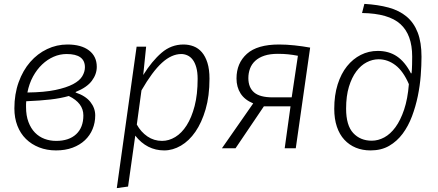

<svg xmlns="http://www.w3.org/2000/svg" viewBox="-20 -763 2252 988"><path d="M369 -287Q420 -270 445 -238.5Q470 -207 470 -169Q470 -132 456.5 -99Q443 -66 417 -41.5Q391 -17 353.5 -3Q316 11 268 11Q221 11 181.5 -4.5Q142 -20 113.5 -48Q85 -76 69.5 -116Q54 -156 54 -205Q54 -279 76 -340Q98 -401 135.5 -444Q173 -487 222.5 -510.5Q272 -534 327 -534Q398 -534 438 -503.5Q478 -473 478 -419Q478 -381 452.5 -347Q427 -313 370 -290ZM334 -269Q292 -257 239.5 -251Q187 -245 115 -242Q114 -234 114 -227V-212Q114 -168 126.5 -135Q139 -102 160 -80.5Q181 -59 209 -48.5Q237 -38 269 -38Q335 -38 372 -72.5Q409 -107 409 -169Q409 -233 334 -269ZM323 -485Q288 -485 256 -471Q224 -457 197 -431.5Q170 -406 150 -369.5Q130 -333 121 -287Q208 -288 265 -300Q322 -312 356 -330Q390 -348 403.5 -371Q417 -394 417 -417Q417 -485 323 -485Z M717 -377Q762 -449 811.5 -491.5Q861 -534 924 -534Q952 -534 976.5 -524.5Q1001 -515 1019 -494Q1037 -473 1047.5 -439.5Q1058 -406 1058 -358Q1058 -269 1038 -200.5Q1018 -132 985.5 -85Q953 -38 911 -13.5Q869 11 825 11Q736 11 676 -65L639 197L581 205L683 -523H732ZM913 -485Q863 -485 813.5 -440Q764 -395 708 -298L684 -122Q705 -84 738.5 -61Q772 -38 814 -38Q849 -38 882 -58Q915 -78 940.5 -118Q966 -158 981.5 -217.5Q997 -277 997 -357Q997 -392 990 -416.5Q983 -441 971.5 -456Q960 -471 944.5 -478Q929 -485 913 -485Z M1283 -231Q1239 -249 1218 -282Q1197 -315 1197 -359Q1197 -438 1250.5 -486Q1304 -534 1416 -534Q1454 -534 1496 -529.5Q1538 -525 1576 -518L1502 0H1445L1475 -216H1338L1192 0H1122ZM1513 -476Q1487 -481 1463 -483.5Q1439 -486 1410 -486Q1369 -486 1340.5 -476.5Q1312 -467 1293.5 -450Q1275 -433 1266.5 -410Q1258 -387 1258 -361Q1258 -313 1287.5 -287.5Q1317 -262 1383 -262H1481Z M1855 -743Q1925 -739 1980 -724Q2035 -709 2072.5 -677.5Q2110 -646 2129.5 -595.5Q2149 -545 2149 -471Q2149 -427 2145 -374.5Q2141 -322 2130 -268.5Q2119 -215 2100 -164.5Q2081 -114 2052 -75Q2023 -36 1982.5 -12.5Q1942 11 1887 11Q1845 11 1811 -3Q1777 -17 1752 -44Q1727 -71 1713.5 -111Q1700 -151 1700 -203Q1700 -273 1717.5 -328.5Q1735 -384 1765.5 -422Q1796 -460 1836.5 -480.5Q1877 -501 1924 -501Q1981 -501 2022.5 -473Q2064 -445 2095 -385L2098 -387Q2100 -406 2100.5 -431Q2101 -456 2101 -472Q2101 -584 2040.5 -639Q1980 -694 1843 -696ZM1893 -39Q1926 -39 1957.5 -56Q1989 -73 2015 -108.5Q2041 -144 2059.5 -199Q2078 -254 2084 -330Q2055 -397 2015 -427.5Q1975 -458 1928 -458Q1897 -458 1867 -442.5Q1837 -427 1813.5 -395.5Q1790 -364 1775.5 -316.5Q1761 -269 1761 -204Q1761 -118 1797.5 -78.5Q1834 -39 1893 -39Z"/></svg>

Font: Glekhifnjqigglhiwekvrgaqftz
Style: Regular
Weight: 300
Italic angle: -8°
Designer: Carrois Corporate & Edenspiekermann
Foundry: Carrois Corporate GbR & Edenspiekermann AG
Version: Version 2.001